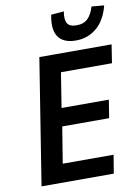

<svg xmlns="http://www.w3.org/2000/svg" viewBox="-100 -995 761 1060"><g transform="rotate(-10 281.0 -465.0)"><path d="M45 0 157 -705H562L546 -602H260L229 -407H494L478 -306H215L182 -103H467L450 0ZM372 -760Q326 -760 297.5 -778.5Q269 -797 260 -833Q251 -869 262 -924L334 -930Q326 -886 338.5 -864Q351 -842 391 -842Q431 -842 454 -865Q477 -888 489 -930L559 -924Q539 -844 489.5 -802Q440 -760 372 -760Z"/></g></svg>

Font: Nunito Sans 7pt Condensed
Style: Bold Italic
Weight: 700
Width: 3
Italic angle: -9°
Designer: Vernon Adams
Foundry: Vernon Adams
Version: Version 3.101;gftools[0.9.27]